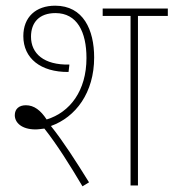

<svg xmlns="http://www.w3.org/2000/svg" viewBox="-20 -652 610 675"><path d="M105 -197C115 -197 126 -199 136 -200C181 -143 226 -71 270 3L293 -11C247 -85 203 -154 159 -209C246 -240 311 -326 311 -450C311 -547 273 -632 174 -632C106 -632 62 -592 62 -525C62 -447 123 -398 221 -399L224 -425C134 -423 89 -464 89 -523C89 -573 118 -606 175 -606C251 -606 284 -540 284 -448C284 -333 226 -257 144 -232C123 -264 100 -282 71 -282C47 -282 32 -269 32 -247C32 -221 56 -197 105 -197ZM465 -596H570V-622H341V-596H439V0H465Z"/></svg>

Font: Noto Sans Devanagari SemiCondensed Thin
Style: Regular
Weight: 100
Width: 4
Designer: Jelle Bosma - Monotype Design Team
Foundry: Monotype Imaging Inc.
Version: Version 2.004